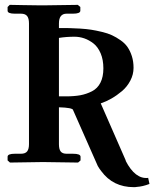

<svg xmlns="http://www.w3.org/2000/svg" viewBox="-20 -667 634 789"><path d="M286.1 -516.1Q252.4 -516.1 222.2 -511.2V-271H250Q284.7 -271 310.1 -275.6Q335.4 -280.3 358.2 -292Q380.9 -303.7 392.8 -327.4Q404.8 -351.1 404.8 -386.2Q404.8 -421.4 393.6 -447.8Q382.3 -474.1 364.3 -488.3Q346.2 -502.4 326.4 -509.3Q306.6 -516.1 286.1 -516.1ZM528.8 -388.2Q528.8 -360.8 515.6 -335.7Q502.4 -310.5 481.4 -292.7Q460.4 -274.9 438.2 -262.2Q416 -249.5 394 -242.2Q495.1 -11.7 497.1 -6.8H496.1Q535.6 70.3 588.9 64L594.2 88.9Q566.4 99.6 542 101.1Q538.1 102.1 529.8 102.1Q444.3 102.1 396 36.1Q389.2 27.8 381.8 15.1L279.8 -215.8L280.8 -214.8Q277.3 -224.6 222.2 -226.1V-74.2Q222.2 -53.7 229.5 -44.4Q236.8 -35.2 253.9 -35.2H279.8Q311 -35.2 311 -22.9V-7.8L300.8 1Q201.2 -1 162.1 -1H150.9L21 1L11.2 -7.8V-22.9Q11.2 -35.2 41 -35.2H65.9Q84 -35.2 91.6 -44.9Q99.1 -54.7 99.1 -74.2V-570.8Q99.1 -591.8 91.3 -601.3Q83.5 -610.8 65.9 -610.8H41Q11.2 -610.8 11.2 -623V-638.2L20 -647H22.9Q27.3 -647 75.2 -646Q123 -645 146 -645H159.2L299.8 -647L310.1 -638.2V-623Q310.1 -610.8 279.8 -610.8H253.9Q222.2 -610.8 222.2 -570.8V-551.8Q247.1 -551.8 264.2 -551.5Q281.2 -551.3 308.3 -549.6Q335.4 -547.9 354.5 -544.9Q373.5 -542 398.2 -536.1Q422.9 -530.3 440.2 -522.2Q457.5 -514.2 475.3 -501.7Q493.2 -489.3 504.2 -473.4Q515.1 -457.5 522 -435.8Q528.8 -414.1 528.8 -388.2Z"/></svg>

Font: Common Serif
Style: Bold
Weight: 700
Designer: Philipp H. Poll, Khaled Hosny
Foundry: Stefan Peev, Context Ltd.
Version: Version 1.026